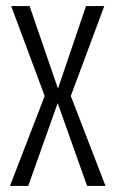

<svg xmlns="http://www.w3.org/2000/svg" viewBox="-20 -616 390 636"><path d="M13 0H73.5L171 -274.5L268.5 0H329.5L214.5 -298L325.5 -596H265L172 -322.5L78 -596H17L128 -298Z"/></svg>

Font: Anybody Condensed Light
Style: Regular
Weight: 300
Width: 3
Designer: Tyler Finck
Foundry: Etcetera Type Company
Version: Version 1.113;gftools[0.9.25]